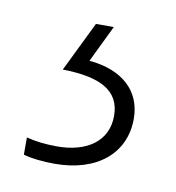

<svg xmlns="http://www.w3.org/2000/svg" viewBox="-42 -39 291 318"><g transform="rotate(10 103.0 120.0)"><path d="M185 144C185 97 152 67 96 62L126 0H96L55 84C118 85 152 102 152 145C152 188 117 211 68 211C48 211 31 209 16 205V234C30 238 48 240 69 240C139 240 185 203 185 144Z"/></g></svg>

Font: Noto Sans Bengali SemiCondensed ExtraLight
Style: Regular
Weight: 200
Width: 4
Designer: Joana Ranito - Universal Thirst; Jelle Bosma - Monotype Design Team
Foundry: Universal Thirst ehf.
Version: Version 3.000